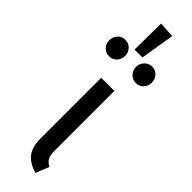

<svg xmlns="http://www.w3.org/2000/svg" viewBox="-342 -903 909 909"><g transform="rotate(45 112.5 -448.5)"><path d="M157 -129Q157 -98 165 -82Q173 -66 194 -55L167 12Q115 -4 92 -34.5Q69 -65 69 -119V-527H157ZM167 -904 139 -733H86L88 -909ZM76 -680Q76 -657 61 -641Q46 -625 23 -625Q0 -625 -15 -641Q-30 -657 -30 -680Q-30 -703 -15 -719Q0 -735 23 -735Q46 -735 61 -719Q76 -703 76 -680ZM255 -680Q255 -657 240 -641Q225 -625 202 -625Q180 -625 164.5 -641Q149 -657 149 -680Q149 -703 164.5 -719Q180 -735 202 -735Q225 -735 240 -719Q255 -703 255 -680Z"/></g></svg>

Font: Fira Sans Compressed
Style: Regular
Weight: 400
Width: 1
Designer: bBox Type GmbH & Carrois Corporate GbR & Edenspiekermann AG
Foundry: bBox Type GmbH & Carrois Corporate GbR & Edenspiekermann AG
Version: Version 4.301